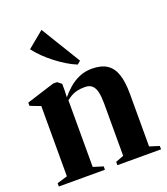

<svg xmlns="http://www.w3.org/2000/svg" viewBox="-145 -899 869 1000"><g transform="rotate(-20 290.0 -399.0)"><path d="M65.5 -35.5V-425L8 -447V-465L163 -514H185L207.5 -496.5V-458.5L206 -422Q224.5 -445 249.8 -467.2Q275 -489.5 307.5 -503.8Q340 -518 378 -518Q429.5 -518 461 -497.8Q492.5 -477.5 506.8 -435.2Q521 -393 521 -326.5V-35.5L574.5 -18.5V0H332.5V-18.5L377.5 -35.5V-325.5Q377.5 -362 372 -387.8Q366.5 -413.5 352.2 -427Q338 -440.5 312 -440.5Q286 -440.5 267.8 -436Q249.5 -431.5 235.2 -423.2Q221 -415 208.5 -405V-35.5L263.5 -18.5V0H8V-18.5ZM317 -563.5Q291.5 -573.5 263 -590.8Q234.5 -608 206.2 -629.8Q178 -651.5 153.5 -675.5Q129 -699.5 111.5 -723L202 -797.5L336 -578L318 -563.5Z"/></g></svg>

Font: Merriweather 144pt
Style: Bold
Weight: 700
Version: Version 2.100